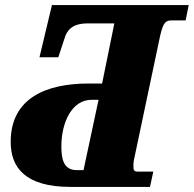

<svg xmlns="http://www.w3.org/2000/svg" viewBox="-20 -734 761 754"><path d="M257 0H569L582 -60H521C503 -60 504 -70 504 -86C504 -101 507 -110 510 -125L609 -594C622 -650 632 -654 658 -654H709L721 -714H184L135 -509H209L233 -582C242 -615 264 -642 323 -642H429L381 -406H327C165 -406 22 -351 22 -177C22 -76 79 0 257 0ZM281 -66C230 -66 221 -109 221 -159C221 -256 264 -342 339 -342H367L308 -66Z"/></svg>

Font: Noto Serif SemiCondensed Black
Style: Italic
Weight: 900
Width: 4
Italic angle: -12°
Designer: Monotype Design Team
Foundry: Monotype Imaging Inc.
Version: Version 2.014